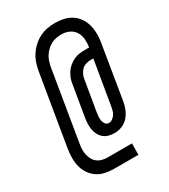

<svg xmlns="http://www.w3.org/2000/svg" viewBox="-202 -853 905 1027"><g transform="rotate(-30 250.0 -340.0)"><path d="M342 77H192Q164 77 137 71Q110 65 88.5 50Q67 35 52.5 13Q38 -9 32 -35Q26 -61 26.5 -89Q27 -117 32 -146L103 -573Q107 -597 114.5 -621Q122 -645 136 -667Q150 -689 169.5 -707Q189 -725 212 -736.5Q235 -748 259 -752.5Q283 -757 307 -757Q334 -757 359.5 -751.5Q385 -746 406 -733Q427 -720 442 -700Q457 -680 464.5 -656Q472 -632 473.5 -605.5Q475 -579 471 -552L415 -211Q411 -188 402 -165.5Q393 -143 377 -124.5Q361 -106 338 -96.5Q315 -87 292 -87Q274 -87 256.5 -91.5Q239 -96 226 -106.5Q213 -117 204.5 -132.5Q196 -148 193 -165Q190 -182 190.5 -200.5Q191 -219 194 -237L226 -428Q228 -445 234.5 -461.5Q241 -478 251 -493Q261 -508 275.5 -520Q290 -532 306 -539.5Q322 -547 339.5 -549.5Q357 -552 374 -552H401Q405 -577 403 -602Q401 -627 388.5 -647Q376 -667 354 -677Q332 -687 307 -687Q291 -687 274.5 -684Q258 -681 243 -673Q228 -665 215 -652.5Q202 -640 193 -625.5Q184 -611 179 -595Q174 -579 171 -563L100 -135Q97 -118 96 -100.5Q95 -83 98.5 -67Q102 -51 109.5 -36.5Q117 -22 129.5 -12Q142 -2 158.5 2.5Q175 7 193 7H343ZM292 -149Q303 -149 314 -157Q325 -165 331.5 -175.5Q338 -186 341 -198Q344 -210 346 -221L391 -490H374Q360 -490 345 -485.5Q330 -481 319.5 -470.5Q309 -460 302.5 -446Q296 -432 294 -418L262 -227Q260 -215 259.5 -202.5Q259 -190 261.5 -178.5Q264 -167 271.5 -158Q279 -149 292 -149Z"/></g></svg>

Font: Iosevka Term Curly
Style: Italic
Weight: 400
Italic angle: -9°
Designer: Belleve Invis
Foundry: Belleve Invis
Version: Version 32.3.0